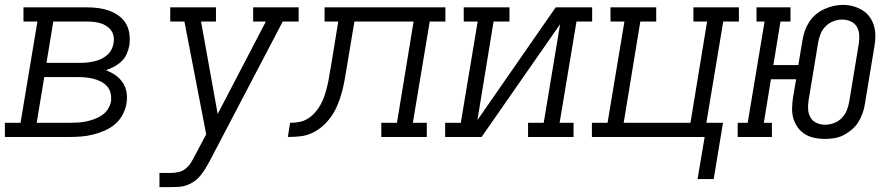

<svg xmlns="http://www.w3.org/2000/svg" viewBox="-33 -560 3653 785"><path d="M-13 0V-58H51L120 -472H63V-530H322Q346 -530 369 -527Q392 -524 413 -516.5Q434 -509 452 -496Q470 -483 481.5 -464Q493 -445 496 -421.5Q499 -398 496 -375Q493 -358 485.5 -340.5Q478 -323 464.5 -310Q451 -297 434.5 -288Q418 -279 400 -273Q421 -265 439 -252.5Q457 -240 469 -222Q481 -204 484.5 -181.5Q488 -159 484 -136Q480 -113 468 -90.5Q456 -68 437 -52Q418 -36 395 -26Q372 -16 348 -10Q324 -4 300.5 -2Q277 0 254 0ZM157 -303H296Q310 -303 324 -304.5Q338 -306 351.5 -309Q365 -312 378.5 -318Q392 -324 403.5 -333.5Q415 -343 422 -356Q429 -369 431 -383Q434 -397 431.5 -411Q429 -425 421.5 -435.5Q414 -446 402.5 -453.5Q391 -461 378 -465Q365 -469 350.5 -470.5Q336 -472 322 -472H185ZM117 -58H254Q270 -58 286.5 -59Q303 -60 319.5 -63.5Q336 -67 352.5 -73Q369 -79 384 -89Q399 -99 408.5 -114.5Q418 -130 421 -146Q423 -163 419 -179.5Q415 -196 404.5 -207.5Q394 -219 379.5 -226.5Q365 -234 349 -238Q333 -242 316 -243.5Q299 -245 282 -245H148Z M619 205V147H666Q681 147 697 143.5Q713 140 726 129.5Q739 119 748 104.5Q757 90 764 75H765V74Q765 74 765 74Q765 74 765 74L810 -11L721 -472H663V-530H850V-472H789L857 -94L1054 -472H1002V-530H1188V-472H1123L823 101Q815 116 806 130.5Q797 145 786 158.5Q775 172 760.5 182Q746 192 730 197.5Q714 203 698 204Q682 205 666 205Z M1144 0 1153 -58Q1172 -58 1191 -61.5Q1210 -65 1226.5 -75.5Q1243 -86 1256 -101Q1269 -116 1278.5 -133.5Q1288 -151 1294 -169.5Q1300 -188 1304.5 -206Q1309 -224 1312 -242.5Q1315 -261 1318 -279Q1318 -280 1318.5 -280Q1319 -280 1319 -280V-281Q1319 -282 1319 -282Q1319 -282 1319 -282L1350 -472H1294V-530H1788V-472H1724L1655 -58H1712V0H1526V-58H1590L1658 -472H1416L1383 -274Q1379 -249 1374.5 -225Q1370 -201 1363 -176.5Q1356 -152 1346 -128.5Q1336 -105 1321 -83.5Q1306 -62 1285.5 -44Q1265 -26 1241.5 -15.5Q1218 -5 1193 -2.5Q1168 0 1144 0Z M1787 0V-58H1851L1920 -472H1863V-530H2050V-472H1985L1919 -69L2239 -530H2388V-472H2324L2255 -58H2312V0H2126V-58H2190L2257 -461L1936 0Z M2819 172 2848 0H2387V-58H2451L2520 -472H2463V-530H2650V-472H2585L2517 -58H2790L2858 -472H2802V-530H2988V-472H2924L2855 -58H2923L2885 172Z M3339 8Q3317 8 3296 3.5Q3275 -1 3258 -11.5Q3241 -22 3229 -38.5Q3217 -55 3211 -75Q3205 -95 3205.5 -116.5Q3206 -138 3209 -160L3222 -236H3119L3090 -58H3123V0H2983V-58H3024L3093 -472H3060V-530H3199V-472H3158L3129 -294H3231L3248 -396Q3251 -415 3257.5 -433.5Q3264 -452 3275 -469.5Q3286 -487 3302 -500.5Q3318 -514 3336.5 -522.5Q3355 -531 3374 -535.5Q3393 -540 3413 -540Q3435 -540 3455 -534.5Q3475 -529 3492.5 -518.5Q3510 -508 3522 -491.5Q3534 -475 3540 -455Q3546 -435 3546 -413.5Q3546 -392 3542 -370L3503 -134Q3500 -115 3493.5 -96.5Q3487 -78 3476 -60.5Q3465 -43 3449 -29.5Q3433 -16 3415 -7Q3397 2 3377.5 5Q3358 8 3339 8ZM3340 -50Q3358 -50 3376 -56.5Q3394 -63 3408 -77Q3422 -91 3429 -108.5Q3436 -126 3439 -144L3478 -380Q3481 -398 3480 -416.5Q3479 -435 3470.5 -450Q3462 -465 3445.5 -472.5Q3429 -480 3410 -480Q3392 -480 3374 -473Q3356 -466 3342.5 -452.5Q3329 -439 3322 -421.5Q3315 -404 3312 -386L3273 -150Q3270 -132 3271 -113.5Q3272 -95 3280.5 -80Q3289 -65 3305.5 -57.5Q3322 -50 3340 -50Z"/></svg>

Font: Iosevka Slab LtExObl
Style: Regular
Weight: 300
Width: 7
Italic angle: -9°
Monospace: yes
Designer: Belleve Invis
Foundry: Belleve Invis
Version: Version 11.1.0; ttfautohint (v1.8.3)